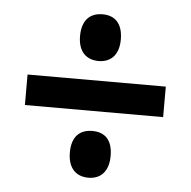

<svg xmlns="http://www.w3.org/2000/svg" viewBox="-42 -707 574 577"><g transform="rotate(5 245.0 -418.5)"><path d="M245 -524C281 -524 306 -547 306 -594C306 -642 283 -665 245 -665C207 -665 183 -642 183 -594C183 -547 208 -524 245 -524ZM36 -373H453V-465H36ZM245 -172C281 -172 306 -195 306 -243C306 -291 283 -313 245 -313C207 -313 183 -291 183 -243C183 -195 208 -172 245 -172Z"/></g></svg>

Font: Noto Sans Malayalam UI Condensed SemiBold
Style: Regular
Weight: 600
Width: 3
Designer: Jelle Bosma - Monotype Design Team
Foundry: Monotype Imaging Inc.
Version: Version 2.104